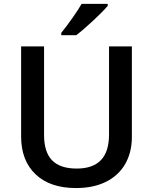

<svg xmlns="http://www.w3.org/2000/svg" viewBox="-20 -951 782 981"><path d="M653.8 -713.9V-252Q653.8 -172.9 619.9 -113.5Q585.9 -54.2 521.7 -22.2Q457.5 9.8 368.2 9.8Q235.4 9.8 161.6 -60.5Q87.9 -130.9 87.9 -253.9V-713.9H205.1V-262.2Q205.1 -173.8 246.1 -131.8Q287.1 -89.8 372.1 -89.8Q537.1 -89.8 537.1 -263.2V-713.9ZM293 -771V-783.2Q320.8 -817.4 350.3 -859.4Q379.9 -901.4 397 -931.2H530.3V-920.9Q504.9 -891.1 454.3 -844Q403.8 -796.9 369.1 -771Z"/></svg>

Font: TypoPRO Open Sans
Style: Regular
Weight: 600
Foundry: Ascender Corporation
Version: Version 1.10